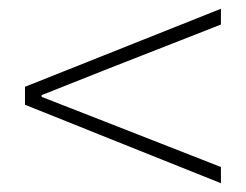

<svg xmlns="http://www.w3.org/2000/svg" viewBox="-20 -584 561 438"><path d="M484 -166V-203L221 -306L75 -363V-367L221 -425L484 -528V-564L37 -386V-345Z"/></svg>

Font: Harano Aji Gothic ExtraLight
Style: Regular
Weight: 250
Foundry: Masamichi Hosoda
Version: HaranoAjiGothic-ExtraLight version 20230610;ttx 4.39.4